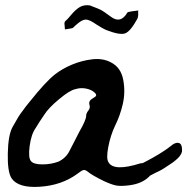

<svg xmlns="http://www.w3.org/2000/svg" viewBox="-20 -711 732 751"><path d="M263 -601Q261 -600 234 -596Q234 -600 233 -608Q232 -616 232 -619Q232 -622 234 -627Q242 -633 258.5 -653Q275 -673 291.5 -683Q308 -693 331 -690Q370 -675 373 -673Q382 -669 416 -644Q447 -622 470 -650Q472 -652 474 -655.5Q476 -659 478 -661.5Q480 -664 482 -664Q487 -666 521 -670Q520 -664 520.5 -658.5Q521 -653 520 -647Q519 -641 517 -637Q490 -588 469.5 -580.5Q449 -573 397 -593Q382 -599 356 -616Q329 -635 314.5 -634.5Q300 -634 277 -613Q276 -613 271 -607.5Q266 -602 263 -601ZM647 -139Q665 -155 678.5 -152Q692 -149 692 -126Q693 -118 689.5 -111Q686 -104 681.5 -98.5Q677 -93 669 -86Q661 -79 656.5 -76Q652 -73 642.5 -66.5Q633 -60 631 -59Q611 -45 590 -36Q589 -36 567 -24L561 -18Q547 -5 528 3Q509 11 484 14Q452 18 434 14.5Q416 11 386 -3Q339 -26 324 -39Q314 -47 307 -46Q300 -45 281 -30Q220 14 135.5 19.5Q51 25 25 -14Q9 -39 10.5 -111Q12 -183 29 -214Q44 -241 52 -254Q61 -268 69 -278Q77 -290 96 -313Q159 -392 195 -420Q223 -442 261 -458Q299 -474 340.5 -479Q382 -484 414 -467Q453 -447 462 -399Q471 -351 460.5 -305Q450 -259 430 -219Q412 -181 403.5 -136Q395 -91 404 -77Q424 -39 529 -72Q533 -73 538 -73Q545 -76 546 -77Q610 -110 647 -139ZM344 -327Q355 -333 356 -337.5Q357 -342 351 -348Q339 -360 317 -364.5Q295 -369 274 -362Q253 -358 211 -323Q169 -288 153 -262Q133 -233 120 -211Q102 -186 96 -140Q90 -94 101 -81Q111 -68 145.5 -68Q180 -68 209 -79Q238 -93 252 -121Q276 -168 291 -197Q317 -242 317 -258Q317 -268 325.5 -278.5Q334 -289 330 -301Q325 -317 344 -327Z"/></svg>

Font: Beth Ellen
Style: Regular
Weight: 400
Designer: Alyson Diaz
Version: Version 2.000